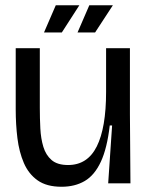

<svg xmlns="http://www.w3.org/2000/svg" viewBox="-20 -700 563 733"><path d="M215 13Q158 13 123.5 -11.5Q89 -36 71 -78Q53 -120 46.5 -172.5Q40 -225 40 -282V-516H132V-288Q132 -248 134 -209.5Q136 -171 145.5 -139.5Q155 -108 177 -89Q199 -70 240 -70Q314 -70 349.5 -141Q385 -212 385 -349V-516H476V-264L478 0H393L408 -221H399Q389 -134 365 -82.5Q341 -31 303.5 -9Q266 13 215 13ZM216 -576H148L193 -680H283ZM343 -576H276L321 -680H411Z"/></svg>

Font: Bricolage Grotesque 48pt
Style: Regular
Weight: 400
Designer: Mathieu Triay
Foundry: Atelier Triay
Version: Version 1.000; ttfautohint (v1.8.4.7-5d5b);gftools[0.9.32]